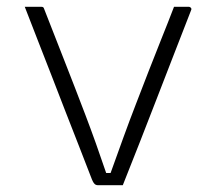

<svg xmlns="http://www.w3.org/2000/svg" viewBox="-20 -546 640 566"><path d="M102 -526Q104 -526 105.5 -525.5Q107 -525 108 -524Q109 -523 110 -520Q140 -443 170.5 -365.5Q201 -288 232 -206.5Q263 -125 293 -36H306Q325 -89 343.5 -140Q362 -191 381 -240Q400 -289 418.5 -337Q437 -385 456 -432Q475 -479 493 -526Q504 -526 515 -526Q526 -526 536 -526Q539 -526 541 -524.5Q543 -523 544 -521Q545 -519 543 -515Q518 -451 493 -386.5Q468 -322 443 -257.5Q418 -193 393 -129Q368 -65 342 0Q323 0 304.5 0Q286 0 269 0Q265 0 262 -1.5Q259 -3 256.5 -6.5Q254 -10 251 -17Q232 -67 212 -117.5Q192 -168 172.5 -218.5Q153 -269 133 -320.5Q113 -372 93 -423Q73 -474 53 -526Q65 -526 77.5 -526Q90 -526 102 -526Z"/></svg>

Font: Recursive Sans Linear Light
Style: Regular
Weight: 300
Version: Version 1.085